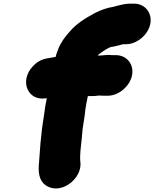

<svg xmlns="http://www.w3.org/2000/svg" viewBox="-20 -807 848 1055"><path d="M232.3 -267H237.3L231.5 -238C228.7 -224 226.5 -209.7 224.9 -195C218.8 -152.1 211.1 -109.4 207.4 -67L202.6 -23C199.8 20.7 196.2 62.8 193 105C190 158.3 203 197.7 241.6 217.5C301.4 248.1 369.4 209.7 399.8 164C418.3 136 425.5 107.7 421.2 79C418 41.9 424.9 -4.2 429.4 -47C431.9 -71.6 432.9 -99.5 438.4 -127L445.1 -171C447.4 -193.5 449.8 -214.6 454.5 -238L462.7 -279H482.7C496.7 -279 510.2 -280 523.3 -282H526.3C534.2 -281.3 541.8 -281 549.1 -281H572.1C632.1 -281 693.4 -332.7 705.5 -393C717.5 -453.3 676.6 -504 616.6 -504H593.6C590.3 -504 586.4 -504.3 581.8 -505C564.6 -505.9 545.4 -502 527.2 -502H517.2C518.2 -503.3 519.9 -505.3 522.4 -508C539.1 -520.4 555.2 -532.5 574.2 -542C580.2 -544.2 585.8 -549 591.6 -549C611.4 -551.7 636.6 -558.6 656.6 -564H672.6C732.3 -564 793.9 -615.6 805.9 -675.5C817.8 -735.4 776.8 -787 717.1 -787H693.1C679.1 -787 664 -785 647.9 -781L626.9 -776C619.9 -774 612.5 -772 604.7 -770C563.9 -763.4 535 -752.1 500.7 -735C451.4 -708.5 399.7 -677.2 363.6 -634C338.3 -606.4 315.3 -575.8 300.6 -539C296 -524.1 288.8 -509.8 285.6 -494C282.2 -493.3 279.1 -493 276.4 -493C265.7 -490.4 260.3 -489.5 249.4 -488C213.1 -483.6 185.6 -470 159.7 -442C84.6 -360.6 134 -250.1 232.3 -267Z"/></svg>

Font: Smoothie
Style: BlkIt
Weight: 900
Foundry: Cannot Into Space Fonts
Version: Version 0.8